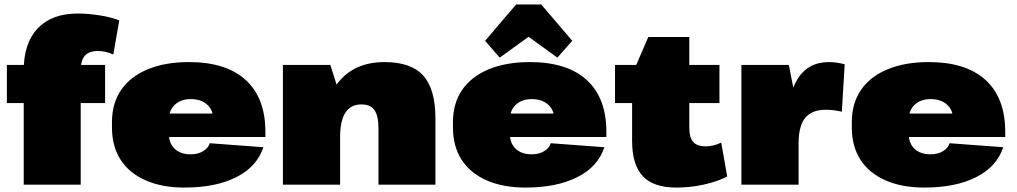

<svg xmlns="http://www.w3.org/2000/svg" viewBox="-20 -833 4587 866"><path d="M87 -516Q87 -639 150.5 -705.5Q214 -772 331 -772Q378 -772 431 -763.5Q484 -755 518 -741L491 -587Q475 -595 456.5 -599Q438 -603 421 -603Q382 -603 363 -582Q344 -561 344 -516V0H87ZM11 -540H454V-368H11Z M812 13Q711 13 637 -19.5Q563 -52 524 -112.5Q485 -173 485 -258V-282Q485 -367 526.5 -427.5Q568 -488 646.5 -520.5Q725 -553 832 -553Q1000 -553 1088.5 -472Q1177 -391 1177 -238V-215H696V-321H975L942 -281V-294Q942 -336 914.5 -361Q887 -386 840 -386Q796 -386 769 -361Q742 -336 742 -294V-228Q742 -186 768.5 -161.5Q795 -137 839 -137Q874 -137 897 -151.5Q920 -166 926 -187L1168 -169Q1139 -81 1046 -34Q953 13 812 13Z M1687 -253Q1687 -311 1669 -336.5Q1651 -362 1610 -362Q1562 -362 1538 -325Q1514 -288 1514 -214L1431 -114V-190Q1431 -367 1504.5 -460Q1578 -553 1715 -553Q1834 -553 1889 -492Q1944 -431 1944 -298V0H1687ZM1256 -540H1470L1514 -401V0H1256Z M2350 13Q2249 13 2175 -19.5Q2101 -52 2062 -112.5Q2023 -173 2023 -258V-282Q2023 -367 2064.5 -427.5Q2106 -488 2184.5 -520.5Q2263 -553 2370 -553Q2538 -553 2626.5 -472Q2715 -391 2715 -238V-215H2234V-321H2513L2480 -281V-294Q2480 -336 2452.5 -361Q2425 -386 2378 -386Q2334 -386 2307 -361Q2280 -336 2280 -294V-228Q2280 -186 2306.5 -161.5Q2333 -137 2377 -137Q2412 -137 2435 -151.5Q2458 -166 2464 -187L2706 -169Q2677 -81 2584 -34Q2491 13 2350 13ZM2168 -649 2308 -813H2421L2561 -649L2494 -573L2288 -722H2440L2234 -573Z M3031 13Q2927 13 2879 -38.5Q2831 -90 2831 -198V-497L2904 -666H3089V-257Q3089 -213 3106.5 -193Q3124 -173 3162 -173Q3179 -173 3197 -177Q3215 -181 3233 -190L3260 -37Q3231 -22 3193 -10.5Q3155 1 3113.5 7Q3072 13 3031 13ZM2754 -540H3225V-368H2754Z M3324 -540H3538L3582 -317V0H3324ZM3530 -251Q3530 -401 3577.5 -477Q3625 -553 3719 -553Q3736 -553 3754 -550.5Q3772 -548 3790 -543L3777 -329Q3741 -338 3705 -338Q3642 -338 3612 -301.5Q3582 -265 3582 -188Z M4149 13Q4048 13 3974 -19.5Q3900 -52 3861 -112.5Q3822 -173 3822 -258V-282Q3822 -367 3863.5 -427.5Q3905 -488 3983.5 -520.5Q4062 -553 4169 -553Q4337 -553 4425.5 -472Q4514 -391 4514 -238V-215H4033V-321H4312L4279 -281V-294Q4279 -336 4251.5 -361Q4224 -386 4177 -386Q4133 -386 4106 -361Q4079 -336 4079 -294V-228Q4079 -186 4105.5 -161.5Q4132 -137 4176 -137Q4211 -137 4234 -151.5Q4257 -166 4263 -187L4505 -169Q4476 -81 4383 -34Q4290 13 4149 13Z"/></svg>

Font: Pathway Extreme 28pt Black
Style: Regular
Weight: 900
Designer: Eduardo Rodriguez Tunni
Foundry: Eduardo Rodriguez Tunni
Version: Version 1.001;gftools[0.9.26]